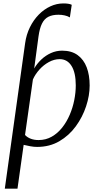

<svg xmlns="http://www.w3.org/2000/svg" viewBox="-20 -847 576 1120"><path d="M8 253.5 126.5 -594.5Q133.5 -645.5 154.5 -688Q175.5 -730.5 206.2 -761.8Q237 -793 273.8 -810Q310.5 -827 349.5 -827Q365.5 -827 377.5 -825.2Q389.5 -823.5 398.5 -819L387.5 -745.5Q374 -753.5 357 -757.2Q340 -761 321 -761Q285.5 -761 262 -749Q238.5 -737 224.8 -709.2Q211 -681.5 204.5 -633.5L179.5 -447.5Q196 -476 221 -499.8Q246 -523.5 277 -537.5Q308 -551.5 342.5 -551.5Q397.5 -551.5 433 -525.5Q468.5 -499.5 485.8 -454Q503 -408.5 503 -348.5Q503 -289.5 482.2 -226.8Q461.5 -164 422.2 -110.2Q383 -56.5 326.2 -23.2Q269.5 10 196.5 10Q177.5 10 157 6.2Q136.5 2.5 118 -2L82 253.5ZM205 -30Q247.5 -30 282 -49.8Q316.5 -69.5 342.8 -102.8Q369 -136 386.8 -177.5Q404.5 -219 413.2 -263.2Q422 -307.5 422 -349Q422 -423 397.2 -462.5Q372.5 -502 328 -502Q296 -502 265 -485Q234 -468 209.8 -441Q185.5 -414 172 -383.5L126 -59.5Q140 -45 160 -37.5Q180 -30 205 -30Z"/></svg>

Font: Merriweather 60pt Light
Style: Italic
Weight: 300
Italic angle: -7.8°
Version: Version 2.101